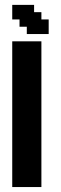

<svg xmlns="http://www.w3.org/2000/svg" viewBox="-20 -755 246 775"><path d="M29.4 -29.4H58.8V0H29.4ZM58.8 -29.4H88.2V0H58.8ZM88.2 -29.4H117.6V0H88.2ZM117.6 -29.4H147.1V0H117.6ZM117.6 -58.8H147.1V-29.4H117.6ZM88.2 -58.8H117.6V-29.4H88.2ZM58.8 -58.8H88.2V-29.4H58.8ZM29.4 -58.8H58.8V-29.4H29.4ZM29.4 -88.2H58.8V-58.8H29.4ZM29.4 -117.6H58.8V-88.2H29.4ZM29.4 -147.1H58.8V-117.6H29.4ZM29.4 -176.5H58.8V-147.1H29.4ZM29.4 -205.9H58.8V-176.5H29.4ZM29.4 -235.3H58.8V-205.9H29.4ZM29.4 -264.7H58.8V-235.3H29.4ZM58.8 -264.7H88.2V-235.3H58.8ZM58.8 -294.1H88.2V-264.7H58.8ZM58.8 -323.5H88.2V-294.1H58.8ZM88.2 -323.5H117.6V-294.1H88.2ZM88.2 -294.1H117.6V-264.7H88.2ZM117.6 -294.1H147.1V-264.7H117.6ZM117.6 -264.7H147.1V-235.3H117.6ZM117.6 -235.3H147.1V-205.9H117.6ZM117.6 -205.9H147.1V-176.5H117.6ZM117.6 -176.5H147.1V-147.1H117.6ZM117.6 -147.1H147.1V-117.6H117.6ZM117.6 -117.6H147.1V-88.2H117.6ZM117.6 -88.2H147.1V-58.8H117.6ZM88.2 -88.2H117.6V-58.8H88.2ZM88.2 -117.6H117.6V-88.2H88.2ZM88.2 -147.1H117.6V-117.6H88.2ZM88.2 -176.5H117.6V-147.1H88.2ZM88.2 -205.9H117.6V-176.5H88.2ZM88.2 -235.3H117.6V-205.9H88.2ZM88.2 -264.7H117.6V-235.3H88.2ZM58.8 -235.3H88.2V-205.9H58.8ZM58.8 -205.9H88.2V-176.5H58.8ZM58.8 -176.5H88.2V-147.1H58.8ZM58.8 -147.1H88.2V-117.6H58.8ZM58.8 -117.6H88.2V-88.2H58.8ZM58.8 -88.2H88.2V-58.8H58.8ZM29.4 -588.2H58.8V-558.8H29.4ZM29.4 -558.8H58.8V-529.4H29.4ZM29.4 -500H58.8V-470.6H29.4ZM29.4 -470.6H58.8V-441.2H29.4ZM29.4 -441.2H58.8V-411.8H29.4ZM29.4 -411.8H58.8V-382.4H29.4ZM29.4 -382.4H58.8V-352.9H29.4ZM29.4 -352.9H58.8V-323.5H29.4ZM29.4 -323.5H58.8V-294.1H29.4ZM29.4 -294.1H58.8V-264.7H29.4ZM58.8 -411.8H88.2V-382.4H58.8ZM58.8 -441.2H88.2V-411.8H58.8ZM58.8 -470.6H88.2V-441.2H58.8ZM58.8 -500H88.2V-470.6H58.8ZM58.8 -529.4H88.2V-500H58.8ZM29.4 -529.4H58.8V-500H29.4ZM58.8 -588.2H88.2V-558.8H58.8ZM88.2 -588.2H117.6V-558.8H88.2ZM88.2 -558.8H117.6V-529.4H88.2ZM117.6 -529.4H147.1V-500H117.6ZM117.6 -558.8H147.1V-529.4H117.6ZM117.6 -588.2H147.1V-558.8H117.6ZM117.6 -500H147.1V-470.6H117.6ZM117.6 -470.6H147.1V-441.2H117.6ZM117.6 -441.2H147.1V-411.8H117.6ZM117.6 -411.8H147.1V-382.4H117.6ZM117.6 -382.4H147.1V-352.9H117.6ZM117.6 -352.9H147.1V-323.5H117.6ZM117.6 -323.5H147.1V-294.1H117.6ZM88.2 -352.9H117.6V-323.5H88.2ZM88.2 -382.4H117.6V-352.9H88.2ZM88.2 -411.8H117.6V-382.4H88.2ZM58.8 -382.4H88.2V-352.9H58.8ZM58.8 -352.9H88.2V-323.5H58.8ZM88.2 -441.2H117.6V-411.8H88.2ZM88.2 -529.4H117.6V-500H88.2ZM88.2 -500H117.6V-470.6H88.2ZM88.2 -470.6H117.6V-441.2H88.2ZM58.8 -558.8H88.2V-529.4H58.8ZM29.4 -735.3H58.8V-705.9H29.4ZM29.4 -705.9H58.8V-676.5H29.4ZM58.8 -705.9H88.2V-676.5H58.8ZM58.8 -735.3H88.2V-705.9H58.8ZM88.2 -676.5H117.6V-647.1H88.2ZM58.8 -676.5H88.2V-647.1H58.8ZM117.6 -676.5H147.1V-647.1H117.6ZM117.6 -647.1H147.1V-617.6H117.6ZM88.2 -647.1H117.6V-617.6H88.2ZM147.1 -647.1H176.5V-617.6H147.1ZM147.1 -676.5H176.5V-647.1H147.1ZM117.6 -705.9H147.1V-676.5H117.6ZM88.2 -705.9H117.6V-676.5H88.2ZM88.2 -735.3H117.6V-705.9H88.2Z"/></svg>

Font: Jersey 20
Style: Regular
Weight: 400
Designer: Sarah Cadigan-Fried
Version: Version 1.000; ttfautohint (v1.8.4.7-5d5b)